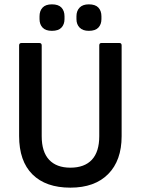

<svg xmlns="http://www.w3.org/2000/svg" viewBox="-20 -853 649 884"><path d="M304 11Q191 11 129.5 -50Q68 -111 68 -227V-644Q68 -655 79 -655H161Q172 -655 172 -644V-226Q172 -154 206 -117.5Q240 -81 304 -81Q369 -81 403 -117.5Q437 -154 437 -226V-644Q437 -655 447 -655H530Q540 -655 540 -644V-226Q540 -114 478 -51.5Q416 11 304 11ZM219 -711Q190 -711 176 -726Q162 -741 162 -765V-778Q162 -803 176 -818Q190 -833 219 -833Q249 -833 263 -818Q277 -803 277 -778V-765Q277 -741 263 -726Q249 -711 219 -711ZM389 -711Q361 -711 346.5 -726Q332 -741 332 -765V-778Q332 -803 346.5 -818Q361 -833 389 -833Q419 -833 433 -818Q447 -803 447 -778V-765Q447 -741 433 -726Q419 -711 389 -711Z"/></svg>

Font: Sofia Sans Extra Cond
Style: Bold
Weight: 700
Width: 1
Designer: Botio Nikoltchev, Ani Petrova
Foundry: lettersoup
Version: Version 4.100; ttfautohint (v1.8.3)